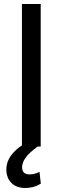

<svg xmlns="http://www.w3.org/2000/svg" viewBox="-20 -731 312 958"><path d="M183.1 0H89.4V-710.9H183.1ZM173.8 -4.4 145.5 17.6Q90.3 62 90.3 104Q90.3 139.2 128.4 139.2Q151.9 139.2 177.2 126.5L183.6 185.5Q149.4 207 105.5 207Q62 207 36.9 181.6Q11.7 156.2 11.7 114.3Q11.7 70.8 44.4 33.2Q77.1 -4.4 137.2 -31.7Z"/></svg>

Font: Roboto
Style: Regular
Weight: 400
Designer: Google
Version: Version 2.001047; 2015